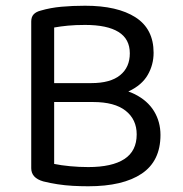

<svg xmlns="http://www.w3.org/2000/svg" viewBox="-20 -639 639 670"><path d="M420 -349V-283H145V-349ZM305 -283 337 -333Q405 -333 450 -310.5Q495 -288 517.5 -251Q540 -214 540 -168Q540 -77 474.5 -33Q409 11 288 11Q261 11 234 9.5Q207 8 181 4Q155 0 131 -6Q89 -18 89 -52V-564Q89 -580 97.5 -589Q106 -598 122 -602Q156 -612 194.5 -615.5Q233 -619 277 -619Q390 -619 453 -578.5Q516 -538 516 -455Q516 -413 495.5 -377.5Q475 -342 429.5 -320.5Q384 -299 308 -299L299 -349Q365 -349 399 -376.5Q433 -404 433 -453Q433 -503 393.5 -527.5Q354 -552 277 -552Q243 -552 217 -549.5Q191 -547 169 -543V-67Q193 -62 224.5 -59Q256 -56 288 -56Q371 -56 414 -84Q457 -112 457 -170Q457 -222 418.5 -252.5Q380 -283 305 -283Z"/></svg>

Font: Baloo Bhaijaan 2
Style: Regular
Weight: 400
Designer: Sanskriti Dholi, Noopur Datye and Ek Type
Foundry: Ek Type
Version: Version 1.701